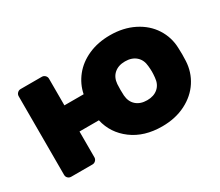

<svg xmlns="http://www.w3.org/2000/svg" viewBox="-100 -753 1128 986"><g transform="rotate(-30 464.0 -260.0)"><path d="M620 10Q514 10 443 -43Q372 -96 353 -180H238V-27Q238 -16 230 -8Q222 0 211 0H85Q74 0 66 -7.5Q58 -15 58 -27V-493Q58 -504 66 -512Q74 -520 85 -520H211Q222 -520 230 -512Q238 -504 238 -493V-335H352Q363 -390 398.5 -434.5Q434 -479 491 -504.5Q548 -530 620 -530Q699 -530 760.5 -499Q822 -468 856 -415Q890 -362 892 -298Q893 -288 893 -260Q893 -231 892 -221Q889 -157 855 -104.5Q821 -52 760 -21Q699 10 620 10ZM712 -226Q714 -246 714 -260Q714 -274 712 -294Q709 -332 684.5 -353.5Q660 -375 620 -375Q580 -375 555.5 -353.5Q531 -332 528 -294Q527 -284 527 -260Q527 -236 528 -226Q531 -188 555.5 -166.5Q580 -145 620 -145Q660 -145 684.5 -166.5Q709 -188 712 -226Z"/></g></svg>

Font: Hezaedrus
Style: Bold
Weight: 700
Designer: Hubert & Fischer
Foundry: Hubert & Fischer
Version: Version 1.10;September 3, 2019;FontCreator 11.5.0.2425 64-bi